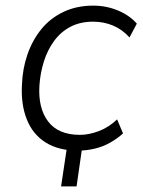

<svg xmlns="http://www.w3.org/2000/svg" viewBox="-20 -527 509 682"><path d="M197 135 222 -32H276L252 135ZM257 8Q188 8 142 -21Q96 -50 75 -103.5Q54 -157 58 -226Q60 -283 77.5 -333.5Q95 -384 126.5 -423Q158 -462 205 -484.5Q252 -507 311 -507Q358 -507 399.5 -489.5Q441 -472 466 -443L440 -394Q415 -422 382 -436Q349 -450 311 -450Q265 -450 230.5 -432Q196 -414 172.5 -382Q149 -350 136 -309Q123 -268 120 -223Q115 -143 151 -95.5Q187 -48 264 -48Q296 -48 331.5 -61.5Q367 -75 396 -103L417 -53Q397 -35 371.5 -20.5Q346 -6 316.5 1Q287 8 257 8Z"/></svg>

Font: Nunitoga
Style: Light Italic
Weight: 300
Italic angle: -9°
Designer: Vernon Adams
Foundry: Vernon Adams
Version: Version 1.0